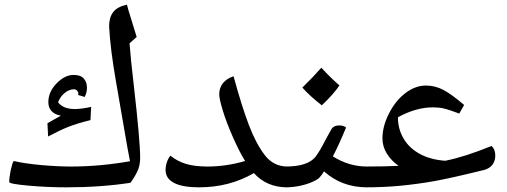

<svg xmlns="http://www.w3.org/2000/svg" viewBox="-20 -800 2191 830"><path d="M266.1 9.8Q184.1 9.8 102.1 2.4Q20 -4.9 20 -13.2Q20 -34.7 26.4 -64.5Q32.7 -94.2 39.1 -104Q87.9 -92.8 158.4 -86.4Q229 -80.1 288.1 -80.1Q411.1 -80.1 542 -103Q530.8 -159.2 518.3 -234.1Q505.9 -309.1 481.4 -447.5Q457 -585.9 451.7 -686Q451.7 -725.1 469.5 -748Q487.3 -771 528.8 -779.8Q531.7 -768.6 534.4 -758.8Q537.1 -749 570.8 -640.1L540 -612.8Q544.4 -549.3 559.1 -424.8Q585.9 -189 585.9 -117.2Q585.9 -85 574 -59.6Q562 -34.2 543.9 -9.8Q416 9.8 266.1 9.8ZM317.9 -389.2 318.8 -395Q318.8 -401.4 313.5 -407.7Q308.1 -414.1 299.8 -414.1Q279.8 -414.1 260.3 -398.7Q240.7 -383.3 231 -357.9Q252.9 -328.6 303.2 -328.6Q331.1 -328.6 374 -337.9L371.1 -280.8Q311.5 -266.1 273.9 -251Q236.3 -235.8 188 -210L185.1 -267.1L213.9 -283.7L243.2 -299.8Q189 -310.5 189 -358.9Q189 -402.8 224.6 -439.5Q260.3 -476.1 297.9 -476.1Q329.1 -476.1 342.5 -460.2Q356 -444.3 356 -420.9Q356 -400.4 346.2 -380.9Z M1222.7 9.8Q1132.3 9.8 1077.6 -51.8Q972.2 9.8 839.8 9.8Q769 9.8 732.4 -9.3Q695.8 -28.3 695.8 -64.9Q695.8 -82 701.4 -98.9Q707 -115.7 716.8 -127Q746.1 -103 783.7 -91.6Q821.3 -80.1 877 -80.1Q957.5 -80.1 1039.6 -104Q1015.1 -143.1 986.8 -207.3Q958.5 -271.5 943.1 -322.3Q927.7 -373 927.7 -392.1Q927.7 -420.9 944.1 -440.9Q960.4 -460.9 989.7 -470.2Q1024.9 -340.8 1055.9 -259.5Q1086.9 -178.2 1124.8 -129.2Q1162.6 -80.1 1222.7 -80.1Q1232.9 -80.1 1232.9 -69.8V0Q1232.9 9.8 1222.7 9.8Z M1212.9 9.8Q1203.1 9.8 1203.1 0V-69.8Q1203.1 -80.1 1212.9 -80.1Q1263.2 -80.1 1295.4 -90.8Q1327.6 -101.6 1344.2 -122.6Q1360.8 -143.6 1390.1 -200.7L1411.1 -238.8Q1420.9 -257.8 1446.8 -257.8Q1464.4 -257.8 1476.1 -249Q1443.4 -169.9 1418.9 -124Q1488.3 -80.1 1566.9 -80.1Q1576.7 -80.1 1576.7 -69.8V0Q1576.7 9.8 1566.9 9.8Q1457.5 9.8 1380.9 -59.1L1371.6 -45.4L1361.8 -33.2Q1354.5 -24.4 1330.6 -13.7Q1306.6 -2.9 1275.9 3.4Q1245.1 9.8 1212.9 9.8ZM1447.3 -430.7Q1422.4 -393.1 1371.1 -344.7Q1318.8 -385.3 1287.1 -421.4Q1336.9 -470.2 1369.1 -507.3Q1407.7 -465.3 1447.3 -430.7Z M1557.1 9.8Q1547.4 9.8 1547.4 0V-69.8Q1547.4 -80.1 1557.1 -80.1Q1638.7 -80.1 1703.1 -83Q1671.4 -105.5 1652.3 -136Q1633.3 -166.5 1633.3 -202.1Q1633.3 -253.9 1661.6 -309.6Q1689.9 -365.2 1732.7 -397.7Q1775.4 -430.2 1821.3 -430.2Q1861.3 -430.2 1897.5 -410.9Q1933.6 -391.6 1986.3 -346.2L1965.3 -309.1Q1918.5 -326.7 1897.7 -331.3Q1877 -335.9 1851.1 -335.9Q1778.3 -335.9 1700.2 -293Q1700.2 -242.7 1724.4 -201.4Q1748.5 -160.2 1794.2 -135Q1839.8 -109.9 1904.3 -105Q1986.8 -121.1 2105 -168.9Q2121.1 -154.3 2121.1 -127L2120.1 -114.7Q2112.8 -75.7 2071.3 -64.9Q1926.3 -29.3 1856.2 -16.8Q1786.1 -4.4 1713.4 2.7Q1640.6 9.8 1557.1 9.8Z"/></svg>

Font: Sahl Naskh
Style: Regular
Weight: 400
Designer: Pascal Zoghbi
Version: Version 1.001